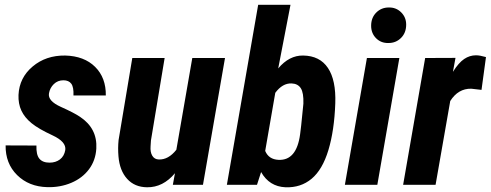

<svg xmlns="http://www.w3.org/2000/svg" viewBox="-20 -770 2045 800"><path d="M252 -145Q256.8 -179.2 198.7 -206.1Q140.6 -232.9 111.6 -256.6Q82.5 -280.3 69.1 -309.1Q55.7 -337.9 57.1 -374.5Q60.5 -446.3 116 -492.9Q171.4 -539.6 251.5 -538.6Q330.6 -536.6 376.2 -491.5Q421.9 -446.3 420.9 -372.1H286.1Q287.6 -406.7 277.1 -421.1Q266.6 -435.5 244.1 -435.5Q220.7 -435.5 204.3 -419.7Q188 -403.8 184.1 -381.3Q178.2 -349.6 233.6 -324.7Q289.1 -299.8 313.5 -283.2Q386.2 -234.9 381.3 -150.9Q378.4 -101.6 350.8 -64.7Q323.2 -27.8 277.1 -8.3Q231 11.2 177.2 9.8Q100.1 7.8 51.3 -40.5Q2.4 -88.9 3.4 -164.1L131.8 -163.6Q130.4 -125.5 144 -108.9Q157.7 -92.3 186.5 -92.3Q211.9 -92.3 229.7 -105.7Q247.6 -119.1 252 -145Z M709 -48.3Q659.2 11.2 592.8 10.3Q541 9.8 509.8 -24.7Q478.5 -59.1 473.6 -118.7Q470.7 -153.3 474.1 -186.5L531.2 -528.3H666L608.9 -184.6L607.4 -160.6Q605.5 -136.2 614.5 -121.1Q623.5 -106 641.6 -105.5Q681.6 -104 714.8 -146L781.2 -528.3H917.5L825.7 0H700.2Z M1169.4 10.3Q1102.1 7.3 1067.9 -53.2L1050.8 0H925.3L1055.7 -750H1190.4L1139.2 -484.9Q1185.1 -539.6 1243.2 -538.6Q1312.5 -537.6 1346.4 -486.8Q1380.4 -436 1377 -339.4Q1373 -226.6 1348.4 -144.8Q1323.7 -63 1278.3 -25.1Q1232.9 12.7 1169.4 10.3ZM1244.1 -337.9Q1245.6 -383.3 1233.4 -402.3Q1221.2 -421.4 1194.8 -422.4Q1157.2 -423.8 1127 -383.3L1085 -141.1Q1099.6 -106 1140.1 -104Q1215.8 -100.1 1230.5 -210.9L1234.9 -247.1Z M1552.2 0H1417L1508.8 -528.3H1644ZM1526.4 -662.6Q1526.4 -696.3 1547.6 -717.5Q1568.8 -738.8 1599.6 -738.8Q1629.9 -739.7 1651.1 -719Q1672.4 -698.2 1672.4 -667.5Q1672.4 -633.3 1651.1 -612.1Q1629.9 -590.8 1599.1 -590.8Q1567.9 -589.8 1547.1 -610.6Q1526.4 -631.3 1526.4 -662.6Z M1986.3 -395.5 1943.4 -400.4Q1889.2 -401.4 1856 -349.1L1794.9 0H1659.7L1751.5 -528.3L1877.9 -528.8L1867.2 -470.7Q1891.1 -508.8 1914.1 -524.2Q1937 -539.6 1963.4 -539.6Q1979 -539.6 2004.9 -532.2Z"/></svg>

Font: TypoPRO Roboto
Style: Bold Italic
Weight: 700
Italic angle: -12°
Designer: Google
Version: Version 2.136; 2016